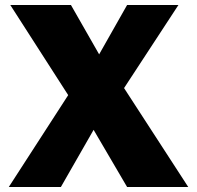

<svg xmlns="http://www.w3.org/2000/svg" viewBox="-20 -743 783 763"><path d="M728 0H485L352 -227L222 0H15L251 -365L21 -723H262L374 -527L485 -723H689L473 -393Z"/></svg>

Font: Public Sans Black
Style: Regular
Weight: 900
Designer: The Public Sans Project Authors: Dan O. Williams and USWDS (Libre Franklin designed by Pablo Impallari and Rodrigo Fuenz
Version: Version 1.007